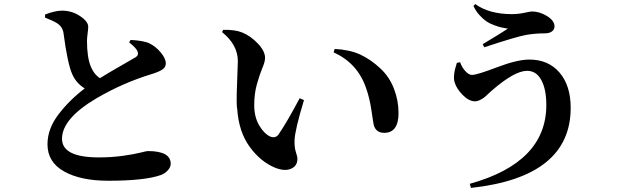

<svg xmlns="http://www.w3.org/2000/svg" viewBox="-20 -842 3040 938"><path d="M611 -635 618 -647Q685 -643 710 -630Q741 -615 765.5 -585.5Q790 -556 790 -532Q790 -515 775.5 -504Q761 -493 724 -481Q581 -438 450 -361Q283 -262 283 -164Q283 -73 463 -73Q524 -73 578.5 -80.5Q633 -88 664.5 -96Q696 -104 702 -104Q814 -104 814 -42Q814 -26 800.5 -10.5Q787 5 766 13Q688 41 509 41Q374 41 293 -4.5Q212 -50 212 -137Q212 -213 266 -283.5Q320 -354 394 -410Q354 -434 334 -477Q310 -529 290 -682Q285 -712 258 -729Q241 -740 200 -756V-771Q249 -790 283 -790Q331 -790 371 -763.5Q411 -737 411 -711Q411 -701 408 -678.5Q405 -656 405 -642Q405 -561 424 -516Q439 -479 468 -460Q508 -485 571 -521Q634 -557 642 -562Q659 -572 652 -591Q646 -607 611 -635Z M1139 -308Q1134 -327 1138 -429.5Q1142 -532 1142 -543Q1142 -623 1065 -685L1070 -696Q1127 -698 1164 -683Q1205 -666 1240 -629Q1275 -592 1275 -559Q1275 -541 1261.5 -509Q1248 -477 1235 -430.5Q1222 -384 1222 -329Q1222 -270 1246.5 -229Q1271 -188 1300 -175Q1325 -165 1340 -184Q1379 -240 1444 -362L1465 -353Q1420 -204 1419 -156Q1418 -121 1425.5 -99Q1433 -77 1433 -66Q1433 -31 1401.5 -17.5Q1370 -4 1323 -23Q1253 -52 1200 -124.5Q1147 -197 1139 -308ZM1768 -413Q1726 -534 1610 -586L1615 -603Q1689 -599 1740 -575.5Q1791 -552 1839 -507Q1882 -467 1904.5 -409Q1927 -351 1927 -290Q1927 -193 1857 -193Q1817 -193 1806 -231Q1804 -238 1795 -300.5Q1786 -363 1768 -413Z M2212 -535 2228 -538Q2236 -514 2253 -495Q2270 -476 2286 -476Q2310 -476 2408.5 -513.5Q2507 -551 2566 -551Q2659 -551 2713.5 -487.5Q2768 -424 2768 -315Q2768 23 2281 76L2275 56Q2649 -48 2649 -329Q2649 -406 2624.5 -451Q2600 -496 2555 -496Q2493 -496 2381 -398Q2378 -396 2364 -382.5Q2350 -369 2343 -364Q2336 -359 2324 -353Q2312 -347 2301 -347Q2271 -347 2240.5 -378Q2210 -409 2201 -440Q2191 -472 2212 -535ZM2461 -702Q2440 -706 2429.5 -708Q2419 -710 2395.5 -718.5Q2372 -727 2356.5 -737.5Q2341 -748 2323 -767.5Q2305 -787 2293 -813L2302 -822Q2370 -773 2481 -773Q2511 -773 2542 -779.5Q2573 -786 2578 -786Q2616 -786 2652.5 -763.5Q2689 -741 2689 -713Q2689 -698 2676.5 -688.5Q2664 -679 2640 -679Q2593 -679 2548 -671Q2500 -662 2346 -611L2338 -626Q2433 -683 2461 -702Z"/></svg>

Font: Swei Spring CJKtc
Style: Bold
Weight: 700
Version: Version 1.021